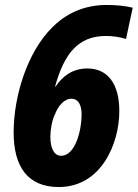

<svg xmlns="http://www.w3.org/2000/svg" viewBox="-20 -744 555 774"><path d="M217 10C388 10 461 -165 461 -296C461 -404 416 -468 332 -468C273 -468 232 -437 204 -395H202C239 -529 296 -599 407 -599C433 -599 463 -595 488 -587L515 -713C486 -720 451 -724 411 -724C316 -724 244 -688 188 -631C90 -532 35 -357 35 -210C35 -74 90 10 217 10ZM226 -116C199 -116 183 -145 183 -193C183 -222 190 -261 202 -284C214 -316 238 -346 268 -346C295 -346 309 -322 309 -282C309 -222 285 -116 226 -116Z"/></svg>

Font: Noto Sans Display SemiCondensed Extra
Style: Italic
Weight: 800
Width: 4
Italic angle: -12°
Designer: Monotype Design Team
Foundry: Monotype Imaging Inc.
Version: Version 1.900